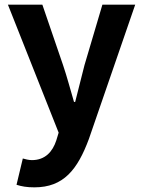

<svg xmlns="http://www.w3.org/2000/svg" viewBox="-20 -580 614 825"><path d="M128 225C253 225 313 149 362 17L561 -560H420L343 -300C330 -248 316 -194 303 -142H298C282 -196 268 -250 251 -300L162 -560H14L232 -10L222 23C206 72 174 108 117 108C104 108 88 104 78 101L51 214C73 221 95 225 128 225Z"/></svg>

Font: Source Han Sans CN
Style: Bold
Weight: 700
Designer: Ryoko NISHIZUKA 西塚涼子 (kana, bopomofo & ideographs); Paul D. Hunt (Latin, Greek & Cyrillic); Sandoll Communications 산돌커뮤니
Foundry: Adobe
Version: Version 2.001;hotconv 1.0.107;makeotfexe 2.5.65593